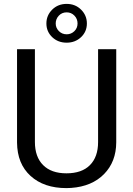

<svg xmlns="http://www.w3.org/2000/svg" viewBox="-20 -966 688 996"><path d="M583 -710.9V-227.5Q582.5 -127 519.8 -63Q457 1 349.6 8.8L324.7 9.8Q208 9.8 138.7 -53.2Q69.3 -116.2 68.4 -226.6V-710.9H161.1V-229.5Q161.1 -152.3 203.6 -109.6Q246.1 -66.9 324.7 -66.9Q404.3 -66.9 446.5 -109.4Q488.8 -151.9 488.8 -229V-710.9ZM430.7 -844.2Q430.7 -801.8 400.4 -773.2Q370.1 -744.6 325.7 -744.6Q280.8 -744.6 250.7 -773.4Q220.7 -802.2 220.7 -844.2Q220.7 -886.2 250.7 -916Q280.8 -945.8 325.7 -945.8Q370.6 -945.8 400.6 -916Q430.7 -886.2 430.7 -844.2ZM269 -844.2Q269 -821.3 285.4 -804.7Q301.8 -788.1 325.7 -788.1Q349.1 -788.1 365.7 -804.2Q382.3 -820.3 382.3 -844.2Q382.3 -868.2 366 -885Q349.6 -901.9 325.7 -901.9Q301.3 -901.9 285.2 -884.8Q269 -867.7 269 -844.2Z"/></svg>

Font: RobotoInd
Style: Regular
Weight: 400
Designer: Google
Version: Version 2.001101; 2014